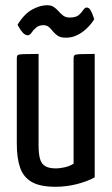

<svg xmlns="http://www.w3.org/2000/svg" viewBox="-20 -707 429 737"><path d="M193.7 10Q134.4 10 102.3 -8.2Q70.2 -26.4 57.3 -63Q44.5 -99.7 44.5 -155.9V-483.5Q44.5 -491.8 47.8 -495.1Q51 -498.4 68.7 -499.2Q86.3 -500 128.1 -500V-148.9Q128.1 -116.6 133.6 -97.3Q139.1 -78 153.5 -69.3Q167.9 -60.6 195.3 -60.6Q208.8 -60.6 227.8 -64.7Q246.8 -68.7 262.5 -78.9V-483.5Q262.5 -491.8 266.1 -495.1Q269.7 -498.4 286.6 -499.2Q303.4 -500 343.5 -500V-26.2Q314.9 -10.5 274.7 -0.2Q234.5 10 193.7 10ZM233.4 -562.3Q213 -562.3 201.9 -569.6Q190.9 -577 183.4 -586.3Q176 -595.5 168 -602.9Q160 -610.3 146.3 -610.3Q129.2 -610.3 118.3 -600.8Q107.4 -591.4 100.9 -581.4Q94.3 -571.5 87.4 -571.5Q76.6 -571.5 67.4 -581.8Q58.3 -592.1 52.9 -602.1Q47.4 -612.1 47.4 -612.1Q73 -653.9 103.6 -670.4Q134.1 -687 160.8 -687Q176.8 -687 187.2 -679.7Q197.5 -672.5 205.4 -663.3Q213.2 -654.1 222.9 -646.9Q232.6 -639.7 247.7 -639.7Q271.8 -639.7 282.7 -649.5Q293.7 -659.2 299.7 -668.7Q305.7 -678.1 313 -678.1Q321.9 -678.1 328.1 -666.9Q334.3 -655.6 338 -644.1Q341.6 -632.7 341.6 -632.7Q339.8 -629.2 331.2 -617.8Q322.6 -606.5 308.4 -593.8Q294.2 -581 275.3 -571.7Q256.4 -562.3 233.4 -562.3Z"/></svg>

Font: Yanone Kaffeesatz ExtraLight
Style: Regular
Weight: 200
Designer: Yanone (Cyrillic: Daniel Pouzeot, Huerta Tipografica, and Cyreal)
Foundry: Yanone
Version: Version 2.003